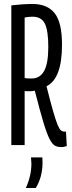

<svg xmlns="http://www.w3.org/2000/svg" viewBox="-20 -730 360 966"><path d="M289 10Q271 10 257.5 3.5Q244 -3 230 -29.5Q216 -56 198.5 -114Q181 -172 155 -274Q144 -271 133 -271Q125 -271 117 -271Q109 -271 104 -272V0H37V-703Q64 -706 90 -708Q116 -710 144 -710Q218 -710 255 -663.5Q292 -617 292 -505Q292 -334 214 -296Q234 -216 247.5 -169.5Q261 -123 270 -101.5Q279 -80 286.5 -74Q294 -68 302 -68Q303 -68 307 -68Q311 -68 312 -68L316 5Q311 6 304.5 8Q298 10 289 10ZM139 -335Q181 -335 202 -373Q223 -411 223 -494Q223 -575 206 -610.5Q189 -646 143 -646Q135 -646 125 -645Q115 -644 104 -642V-337Q112 -336 120.5 -335.5Q129 -335 139 -335ZM110 216Q125 182 131.5 152Q138 122 138 94Q138 86 137 78Q136 70 136 62H193Q193 68 193.5 74.5Q194 81 194 88Q194 160 160 216Z"/></svg>

Font: Georama ExtraCondensed
Style: Regular
Weight: 400
Width: 2
Designer: Jean-Baptiste Levee
Foundry: Production Type
Version: Version 1.000